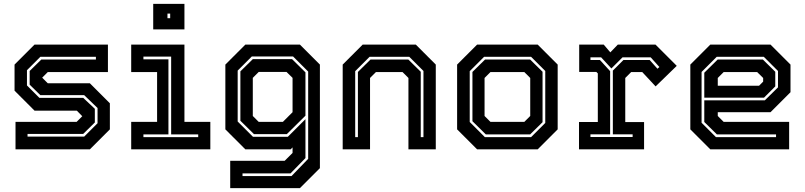

<svg xmlns="http://www.w3.org/2000/svg" viewBox="-20 -770 4151 990"><path d="M60 0V-141.5H375L405.5 -172V-169.5L376 -199.5H158L55 -302.5V-437L158 -540H536.5V-398.5H226.5L196 -368V-371L226.5 -340.5H443.5L546.5 -237.5V-103L443.5 0ZM122 -65.5H414L483 -134.5V-213L414 -279.5H188L133 -333.5V-404L193 -463H474.5V-477H188L119 -408V-329.5L183 -265.5H409L469 -209V-138.5L409 -79.5H122Z M770 -618.5V-750H931V-618.5ZM843.5 -676H857.5V-700H843.5ZM656.5 0V-141.5H790V-398.5H656.5V-540H931V-141.5H1064.5V0ZM719.5 -63H1002V-77H862.5V-478H719.5V-464H848.5V-77H719.5Z M1167 200V59H1448L1488.5 18.5V-10L1478.5 0H1245L1142 -103V-437L1245 -540H1526.5L1629.5 -437V97L1526.5 200ZM1230.5 138H1483L1569 49V-401L1491 -479H1278.5L1205.5 -406V-143.5L1284.5 -64.5H1464L1555 -155.5V45L1478 124H1230.5ZM1289.5 -78.5 1219.5 -147.5V-402L1283.5 -465H1486L1555 -397V-173.5L1459 -78.5ZM1314 -141.5H1438.5L1488.5 -191.5V-368.5L1457.5 -399H1314L1283.5 -368.5V-172Z M1747 0V-437L1850 -540H2124L2227 -437V0H2086V-368L2055.5 -398.5H1918.5L1888 -368V0ZM1811.5 -63H1825.5V-399L1890.5 -463H2085.5L2149.5 -400V-63H2163.5V-404L2090.5 -477H1885.5L1811.5 -403Z M2440 0 2337 -103V-437L2440 -540H2752.5L2855.5 -437V-103L2752.5 0ZM2480 -63H2718.5L2791.5 -136V-404L2718.5 -477H2476L2402 -403V-141ZM2485 -77 2416 -145V-399L2481 -463H2713.5L2777.5 -400V-140L2713.5 -77ZM2509 -141.5H2683.5L2714 -172V-368L2683.5 -398.5H2509L2478.5 -368V-172Z M2965.5 0V-141H3062.5V-391.5L3055 -399H2966.5V-540H3093L3127 -500L3165.5 -540H3360L3469.5 -430.5L3360.5 -324.5L3291.5 -398.5H3234.5L3204 -368V-140.5H3301V0ZM3024.5 -63.5H3242V-77.5H3140V-406L3194.5 -460.5H3330L3370 -415.5L3380 -424.5L3335 -474.5H3190L3132.5 -417L3079.5 -474.5H3024.5V-460.5H3073.5L3126 -403V-77.5H3024.5Z M3953 -540 4056 -437V-294.5L3953 -191.5H3681V-172L3711.5 -141.5H4049V0H3642.5L3539.5 -103V-437L3642.5 -540ZM3913.5 -463 3977.5 -400V-324.5L3919.5 -266.5H3611.5V-395L3680.5 -463ZM3918.5 -477H3675.5L3597.5 -399V-137L3671.5 -63H3981.5V-77H3676.5L3611.5 -141V-252.5H3923.5L3991.5 -319.5V-404ZM3884 -398.5H3711.5L3681 -368V-328H3894L3915 -349V-368Z"/></svg>

Font: Tourney Thin
Style: Bold
Weight: 700
Version: Version 1.015